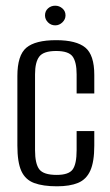

<svg xmlns="http://www.w3.org/2000/svg" viewBox="-20 -645 387 674"><path d="M180 9Q131 9 100 -2.5Q69 -14 55 -44.5Q41 -75 41 -134V-378Q41 -451 72.5 -477.5Q104 -504 177 -504Q248 -504 279.5 -478Q311 -452 311 -382V-317H249V-384Q249 -427 235 -446.5Q221 -466 177 -466Q133 -466 118 -446.5Q103 -427 103 -384V-118Q103 -70 118 -50.5Q133 -31 179 -31Q221 -31 235 -50Q249 -69 249 -118V-185H311V-134Q311 -77 297 -46Q283 -15 254 -3Q225 9 180 9ZM174 -556Q159 -556 148.5 -566.5Q138 -577 138 -591Q138 -606 148.5 -615.5Q159 -625 174 -625Q188 -625 199 -615.5Q210 -606 210 -591Q210 -577 199 -566.5Q188 -556 174 -556Z"/></svg>

Font: Alumni Sans
Style: Regular
Weight: 400
Designer: Robert E. Leuschke
Foundry: Robert E. Leuschke
Version: Version 1.018